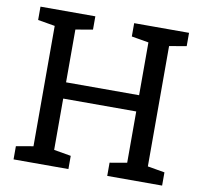

<svg xmlns="http://www.w3.org/2000/svg" viewBox="-79 -796 929 880"><g transform="rotate(10 385.5 -355.5)"><path d="M39.6 0V-61.5L119.1 -75.2V-635.3L39.6 -648.9V-710.9H294.9V-648.9L215.3 -635.3V-389.6H555.2V-635.3L475.6 -648.9V-710.9H555.2H651.4H731V-648.9L651.4 -635.3V-75.2L731 -61.5V0H475.6V-61.5L555.2 -75.2V-314H215.3V-75.2L294.9 -61.5V0Z"/></g></svg>

Font: Roboto Slab LO
Style: Regular
Weight: 400
Designer: Google
Version: Version 2.000